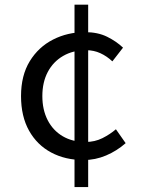

<svg xmlns="http://www.w3.org/2000/svg" viewBox="-20 -750 595 807"><path d="M331.5 -77.3Q254.6 -77.3 195.2 -109Q135.9 -140.6 102.1 -200.8Q68.4 -261 68.4 -346.1Q68.4 -432.8 105.1 -492.7Q141.8 -552.6 203 -583.7Q264.2 -614.9 337.4 -614.9Q391 -614.9 430.1 -595.6Q469.3 -576.2 497.1 -549.7L452.3 -492.1Q429 -514 401.6 -526.5Q374.3 -539 342.3 -539Q286.8 -539 245.2 -514.8Q203.6 -490.6 180.8 -447.5Q158 -404.3 158 -346.1Q158 -288.5 180.3 -245.1Q202.6 -201.6 243.6 -177.4Q284.6 -153.3 339.9 -153.3Q378.5 -153.3 410.6 -169.4Q442.7 -185.6 467.2 -206.7L508.1 -148.3Q471 -115.6 425.8 -96.5Q380.6 -77.3 331.5 -77.3ZM293.2 36.4V-730.5H350.6V36.4Z"/></svg>

Font: Shanggu Sans SC VF
Style: Regular
Weight: 250
Designer: GuiWonder
Version: Version 1.021